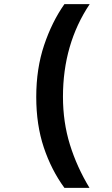

<svg xmlns="http://www.w3.org/2000/svg" viewBox="-20 -734 540 927"><path d="M412 173Q351 72 317.5 -36Q284 -144 284 -267Q284 -521 413 -714H291Q231 -629 193 -516Q155 -403 155 -266Q155 -131 191.5 -22Q228 87 291 173Z"/></svg>

Font: Noto Sans Mono UI Condensed ExtraBold
Style: Regular
Weight: 800
Width: 3
Designer: Monotype Design team
Foundry: Monotype Imaging Inc.
Version: 1.000